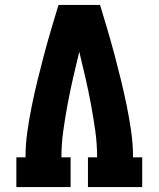

<svg xmlns="http://www.w3.org/2000/svg" viewBox="-20 -755 640 775"><path d="M46 0V-120H83Q83 -172 90.5 -224.5Q98 -277 108.5 -328.5Q119 -380 131.5 -431Q144 -482 157.5 -533Q171 -584 186 -634.5Q201 -685 216 -735H384Q399 -685 414 -634.5Q429 -584 442.5 -533Q456 -482 468.5 -431Q481 -380 491.5 -328.5Q502 -277 509.5 -224.5Q517 -172 517 -120H554V0H335V-120H372Q372 -174 364.5 -227.5Q357 -281 347 -334.5Q337 -388 325 -440.5Q313 -493 300 -546Q287 -493 275 -440.5Q263 -388 253 -334.5Q243 -281 235.5 -227.5Q228 -174 228 -120H265V0Z"/></svg>

Font: Iosevka Curly Slab HvEx
Style: Regular
Weight: 900
Width: 7
Monospace: yes
Designer: Belleve Invis
Foundry: Belleve Invis
Version: Version 11.1.0; ttfautohint (v1.8.3)